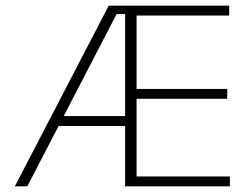

<svg xmlns="http://www.w3.org/2000/svg" viewBox="-20 -659 888 679"><path d="M32.5 0 364.5 -639H431V-609.5H392.5L76.5 0ZM172.5 -213.5V-248.5H436.5V-213.5ZM435 0V-35H793V0ZM422.5 0V-639H463V0ZM445 -309.5V-344.5H783.5V-309.5ZM434 -604V-639H790.5V-604Z"/></svg>

Font: Anek Bangla Medium ExtraLight
Style: Regular
Weight: 250
Version: Version 1.003